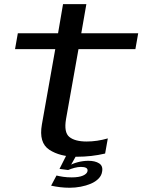

<svg xmlns="http://www.w3.org/2000/svg" viewBox="-20 -749 698 926"><path d="M351 7Q421.5 7 487 -8.5L500 -81.5Q448 -66.5 398 -66.5Q341.5 -66.5 314.5 -88.5Q287.5 -110.5 298.5 -175L358.5 -512H633L646.5 -588.5H372L396.5 -729H284L260 -588.5H66L52.5 -512H246.5L182 -148.5Q166.5 -60.5 217.8 -26.8Q269 7 351 7ZM316 156.5Q343 156.5 369.2 151.5Q395.5 146.5 418 137Q440.5 127.5 455.2 112.5Q470 97.5 472.5 78.5Q477.5 51.5 458.2 39Q439 26.5 406 26.5Q380.5 26.5 354.2 33.5Q328 40.5 315 50L308.5 71Q322.5 65 339.2 60.5Q356 56 370.5 56Q387 56 395.5 60.8Q404 65.5 402 76.5Q399.5 89.5 380 98Q360.5 106.5 326 106.5Q304 106.5 285.2 103.8Q266.5 101 252.5 97.5L226.5 146.5Q247.5 151 270.2 153.8Q293 156.5 316 156.5ZM308.5 71 348.5 0H300L267 65.5Z"/></svg>

Font: Anybody Expanded
Style: Italic
Weight: 400
Width: 7
Italic angle: -10°
Version: Version 1.113;gftools[0.9.25]